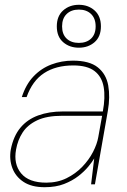

<svg xmlns="http://www.w3.org/2000/svg" viewBox="-20 -769 531 801"><path d="M166 12Q112 12 78.5 -10Q45 -32 31.5 -68Q18 -104 25 -145Q36 -201 65 -236Q94 -271 139.5 -287.5Q185 -304 242 -304H409Q420 -363 412.5 -406Q405 -449 374.5 -472.5Q344 -496 286 -496Q213 -496 164 -464Q115 -432 91 -364H71Q88 -417 120 -450.5Q152 -484 194.5 -500Q237 -516 284 -516Q353 -516 388 -488Q423 -460 431.5 -412.5Q440 -365 430 -307L376 0H360L373 -108Q365 -94 348.5 -74Q332 -54 307 -34.5Q282 -15 247.5 -1.5Q213 12 166 12ZM173 -7Q220 -7 257.5 -25.5Q295 -44 323 -73Q351 -102 368 -135Q385 -168 390 -197L406 -286H240Q175 -286 135 -267Q95 -248 74.5 -216.5Q54 -185 47 -145Q36 -85 68 -46Q100 -7 173 -7ZM309 -570Q270 -570 243.5 -593Q217 -616 217 -659Q217 -702 243.5 -725.5Q270 -749 309 -749Q348 -749 374.5 -725.5Q401 -702 401 -659Q401 -616 374.5 -593Q348 -570 309 -570ZM309 -590Q341 -590 360 -608Q379 -626 379 -659Q379 -692 360 -710.5Q341 -729 309 -729Q277 -729 258 -710.5Q239 -692 239 -659Q239 -626 258 -608Q277 -590 309 -590Z"/></svg>

Font: DM Sans Thin
Style: Italic
Weight: 250
Italic angle: -10°
Designer: Colophon Foundry, Jonny Pinhorn
Foundry: Colophon Foundry
Version: Version 4.004;gftools[0.9.30]